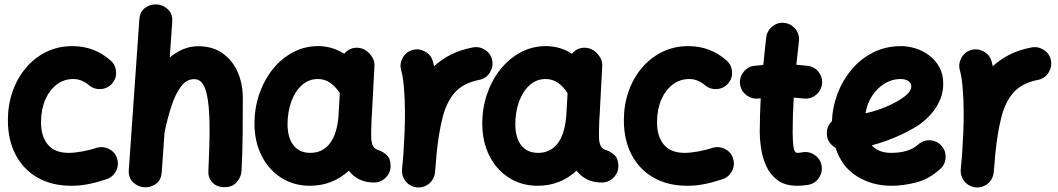

<svg xmlns="http://www.w3.org/2000/svg" viewBox="-20 -771 4772 866"><path d="M485.8 -394.5Q466.3 -371.6 435.3 -369.4Q404.3 -367.2 381.3 -386.7Q348.6 -414.6 310.5 -414.6Q268.1 -414.6 235.4 -389.4Q202.6 -364.3 183.8 -320.3Q165 -276.4 165 -219.7Q165 -154.8 196.3 -118.2Q227.5 -81.5 289.6 -81.5Q316.9 -81.5 352.3 -88.1Q387.7 -94.7 417 -104.5Q446.3 -112.8 473.6 -97.9Q501 -83 508.8 -53.7Q517.1 -23.9 502.2 2.7Q487.3 29.3 458 38.1Q413.6 52.7 376.5 59.8Q339.4 66.9 302.2 66.9Q213.4 66.9 149.2 30Q85 -6.8 50.3 -73.5Q15.6 -140.1 15.6 -228.5Q15.6 -298.8 37.1 -359.4Q58.6 -419.9 97.7 -465.8Q136.7 -511.7 189.9 -537.4Q243.2 -563 306.2 -563Q405.3 -563 478 -499Q501 -479.5 503.4 -448.5Q505.9 -417.5 485.8 -394.5Z M628.9 73.7Q601.6 71.3 580.1 51Q558.6 30.8 561 -5.4L608.4 -682.1Q610.8 -719.2 635.5 -736.3Q660.2 -753.4 688.5 -751Q715.8 -749 737.5 -728.8Q759.3 -708.5 756.8 -671.4L745.6 -511.7Q773.4 -535.2 805.7 -548.8Q837.9 -562.5 875 -562.5Q938.5 -562.5 983.2 -531.2Q1027.8 -500 1051.5 -447Q1075.2 -394 1075.2 -328.1Q1075.2 -249.5 1074.5 -165.8Q1073.7 -82 1069.3 0.5Q1067.4 27.8 1047.9 50.5Q1028.3 73.2 993.2 73.2Q956.5 73.2 937.3 51.3Q918 29.3 919.9 1Q922.4 -53.2 923.8 -100.6Q925.3 -147.9 925.3 -189.9Q925.3 -299.3 909.9 -356.7Q894.5 -414.1 856 -414.1Q821.3 -414.1 796.4 -380.9Q771.5 -347.7 753.9 -294.4Q736.3 -241.2 723.6 -180.7Q723.1 -177.7 722.2 -174.8L709.5 5.4Q707 42.5 681.9 59.3Q656.7 76.2 628.9 73.7Z M1667 52.2Q1629.4 52.2 1601.1 38.3Q1572.8 24.4 1553.2 -1Q1479 66.9 1377.9 66.9Q1305.2 66.9 1248.8 31Q1192.4 -4.9 1160.4 -67.6Q1128.4 -130.4 1127.9 -210.9Q1127.4 -281.7 1148.9 -345.2Q1170.4 -408.7 1209.5 -457.8Q1248.5 -506.8 1301 -534.9Q1353.5 -563 1415 -563Q1479 -563 1532.7 -528.3Q1543.5 -543 1561 -550.3Q1578.6 -557.6 1598.6 -555.2Q1628.9 -550.8 1649.9 -525.9Q1670.9 -501 1668.9 -471.7L1656.7 -243.2Q1656.2 -235.8 1655.8 -228.5Q1654.8 -207.5 1654.3 -181.9Q1653.8 -156.2 1654.8 -143.6Q1655.8 -125.5 1662.6 -111.8Q1669.4 -98.1 1691.4 -92.3Q1709 -85.9 1725.3 -70.3Q1741.7 -54.7 1741.7 -22Q1741.7 8.3 1719.7 30.3Q1697.8 52.2 1667 52.2ZM1379.9 -81.5Q1434.1 -81.5 1467 -123Q1500 -164.6 1506.8 -248.5Q1506.8 -254.9 1507.3 -260.3Q1507.3 -263.2 1507.8 -266.1L1512.7 -350.6Q1493.7 -380.9 1469 -397.7Q1444.3 -414.6 1413.6 -414.6Q1372.1 -414.6 1341.1 -386.5Q1310.1 -358.4 1293.5 -311.8Q1276.9 -265.1 1276.9 -209Q1277.8 -147.9 1304.4 -114.7Q1331.1 -81.5 1379.9 -81.5Z M1860.4 74.2Q1850.6 73.2 1841.8 69.8Q1812 58.6 1799.3 29.3Q1791.5 11.7 1793.5 -7.3Q1793.9 -10.7 1793.9 -14.6Q1795.4 -28.8 1796.6 -43.7Q1797.9 -58.6 1799.3 -73.2Q1802.2 -116.2 1804.4 -164.6Q1806.6 -212.9 1806.6 -259.8Q1806.6 -320.8 1802 -374.5Q1797.4 -428.2 1789.6 -453.1Q1781.2 -481.9 1796.1 -509.5Q1811 -537.1 1839.8 -545.4Q1868.7 -553.7 1896.2 -539.1Q1923.8 -524.4 1932.1 -495.6Q1935.5 -484.4 1938 -472.2Q1970.2 -502.4 2013.2 -524.4Q2056.2 -546.4 2112.8 -557.1Q2142.6 -562.5 2168.7 -545.4Q2194.8 -528.3 2200.2 -498Q2205.6 -468.3 2188.5 -442.1Q2171.4 -416 2141.1 -410.6Q2070.8 -397 2032.7 -355Q1994.6 -313 1976.6 -242.4Q1958.5 -171.9 1948.7 -72.3Q1945.8 -29.3 1941.9 7.3Q1940.9 17.1 1937.5 25.9Q1926.3 55.7 1897 68.4Q1879.4 76.2 1860.4 74.2Z M2694.3 52.2Q2656.7 52.2 2628.4 38.3Q2600.1 24.4 2580.6 -1Q2506.3 66.9 2405.3 66.9Q2332.5 66.9 2276.1 31Q2219.7 -4.9 2187.7 -67.6Q2155.8 -130.4 2155.3 -210.9Q2154.8 -281.7 2176.3 -345.2Q2197.8 -408.7 2236.8 -457.8Q2275.9 -506.8 2328.4 -534.9Q2380.9 -563 2442.4 -563Q2506.3 -563 2560.1 -528.3Q2570.8 -543 2588.4 -550.3Q2606 -557.6 2626 -555.2Q2656.2 -550.8 2677.2 -525.9Q2698.2 -501 2696.3 -471.7L2684.1 -243.2Q2683.6 -235.8 2683.1 -228.5Q2682.1 -207.5 2681.6 -181.9Q2681.2 -156.2 2682.1 -143.6Q2683.1 -125.5 2689.9 -111.8Q2696.8 -98.1 2718.8 -92.3Q2736.3 -85.9 2752.7 -70.3Q2769 -54.7 2769 -22Q2769 8.3 2747.1 30.3Q2725.1 52.2 2694.3 52.2ZM2407.2 -81.5Q2461.4 -81.5 2494.4 -123Q2527.3 -164.6 2534.2 -248.5Q2534.2 -254.9 2534.7 -260.3Q2534.7 -263.2 2535.2 -266.1L2540 -350.6Q2521 -380.9 2496.3 -397.7Q2471.7 -414.6 2440.9 -414.6Q2399.4 -414.6 2368.4 -386.5Q2337.4 -358.4 2320.8 -311.8Q2304.2 -265.1 2304.2 -209Q2305.2 -147.9 2331.8 -114.7Q2358.4 -81.5 2407.2 -81.5Z M3264.2 -394.5Q3244.6 -371.6 3213.6 -369.4Q3182.6 -367.2 3159.7 -386.7Q3127 -414.6 3088.9 -414.6Q3046.4 -414.6 3013.7 -389.4Q2981 -364.3 2962.2 -320.3Q2943.4 -276.4 2943.4 -219.7Q2943.4 -154.8 2974.6 -118.2Q3005.9 -81.5 3067.9 -81.5Q3095.2 -81.5 3130.6 -88.1Q3166 -94.7 3195.3 -104.5Q3224.6 -112.8 3252 -97.9Q3279.3 -83 3287.1 -53.7Q3295.4 -23.9 3280.5 2.7Q3265.6 29.3 3236.3 38.1Q3191.9 52.7 3154.8 59.8Q3117.7 66.9 3080.6 66.9Q2991.7 66.9 2927.5 30Q2863.3 -6.8 2828.6 -73.5Q2793.9 -140.1 2793.9 -228.5Q2793.9 -298.8 2815.4 -359.4Q2836.9 -419.9 2876 -465.8Q2915 -511.7 2968.3 -537.4Q3021.5 -563 3084.5 -563Q3183.6 -563 3256.3 -499Q3279.3 -479.5 3281.7 -448.5Q3284.2 -417.5 3264.2 -394.5Z M3687.5 -391.1Q3683.6 -360.8 3659.2 -342Q3634.8 -323.2 3604.5 -326.7Q3583 -329.1 3560.1 -330.6Q3557.6 -291.5 3556.4 -252.2Q3555.2 -212.9 3555.2 -173.3Q3555.2 -137.7 3558.8 -109.6Q3562.5 -81.5 3576.2 -81.5Q3585.4 -81.5 3599.1 -84Q3629.4 -89.4 3654.8 -71.8Q3680.2 -54.2 3685.5 -24.4Q3690.9 5.4 3673.6 31.2Q3656.2 57.1 3626 62.5Q3612.8 64.9 3600.3 65.9Q3587.9 66.9 3576.2 66.9Q3520.5 66.9 3486.6 41.3Q3452.6 15.6 3435.5 -23.2Q3418.5 -62 3412.6 -102.8Q3406.7 -143.6 3406.7 -173.3Q3406.7 -212.4 3408 -251Q3409.2 -289.6 3411.1 -327.6Q3406.2 -327.1 3400.9 -326.7Q3370.6 -323.2 3346.2 -342.3Q3321.8 -361.3 3317.9 -391.1Q3314.5 -421.4 3333.5 -446Q3352.5 -470.7 3382.3 -474.1Q3402.3 -476.6 3422.9 -478Q3425.8 -509.3 3429.2 -540.5Q3432.6 -571.8 3436 -602.5Q3439.9 -632.8 3464.1 -652.1Q3488.3 -671.4 3518.6 -667.5Q3548.8 -664.1 3568.1 -639.6Q3587.4 -615.2 3583.5 -585Q3580.6 -558.1 3577.6 -531.7Q3574.7 -505.4 3571.8 -479Q3598.6 -477.1 3623.5 -474.1Q3653.8 -470.2 3672.6 -445.8Q3691.4 -421.4 3687.5 -391.1Z M4220.7 -8.8Q4170.4 37.1 4112.3 52Q4054.2 66.9 3999.5 66.9Q3915 66.9 3846.2 24.9Q3777.3 -17.1 3748.5 -104.5Q3732.4 -113.3 3721.4 -129.2Q3710.4 -145 3709.5 -165Q3707 -199.7 3732.4 -224.1Q3734.4 -285.6 3756.6 -345.9Q3778.8 -406.2 3819.3 -455.3Q3859.9 -504.4 3917 -533.7Q3974.1 -563 4044.9 -563Q4076.2 -563 4109.4 -552.7Q4142.6 -542.5 4170.9 -521.2Q4199.2 -500 4216.8 -468.3Q4234.4 -436.5 4234.4 -393.1Q4234.4 -355 4220.9 -323Q4207.5 -291 4187.7 -266.6Q4168 -242.2 4147.9 -225.6Q4127.9 -209 4114.3 -200.7Q4065.9 -171.9 4015.4 -150.6Q3964.8 -129.4 3912.1 -115.7Q3941.9 -81.5 3999.5 -81.5Q4079.6 -81.5 4121.1 -119.1Q4144 -139.6 4174.8 -138.2Q4205.6 -136.7 4226.1 -113.8Q4246.6 -91.3 4245.1 -60.3Q4243.7 -29.3 4220.7 -8.8ZM4040.5 -414.6Q4004.4 -414.6 3971.2 -394.8Q3938 -375 3914.6 -340.1Q3891.1 -305.2 3883.8 -259.8Q3968.3 -279.3 4032.7 -317.4Q4065.9 -337.4 4078.1 -352.8Q4090.3 -368.2 4090.3 -380.9Q4090.3 -396.5 4076.9 -405.5Q4063.5 -414.6 4040.5 -414.6Z M4380.4 74.2Q4370.6 73.2 4361.8 69.8Q4332 58.6 4319.3 29.3Q4311.5 11.7 4313.5 -7.3Q4314 -10.7 4314 -14.6Q4315.4 -28.8 4316.7 -43.7Q4317.9 -58.6 4319.3 -73.2Q4322.3 -116.2 4324.5 -164.6Q4326.7 -212.9 4326.7 -259.8Q4326.7 -320.8 4322 -374.5Q4317.4 -428.2 4309.6 -453.1Q4301.3 -481.9 4316.2 -509.5Q4331.1 -537.1 4359.9 -545.4Q4388.7 -553.7 4416.3 -539.1Q4443.8 -524.4 4452.1 -495.6Q4455.6 -484.4 4458 -472.2Q4490.2 -502.4 4533.2 -524.4Q4576.2 -546.4 4632.8 -557.1Q4662.6 -562.5 4688.7 -545.4Q4714.8 -528.3 4720.2 -498Q4725.6 -468.3 4708.5 -442.1Q4691.4 -416 4661.1 -410.6Q4590.8 -397 4552.7 -355Q4514.6 -313 4496.6 -242.4Q4478.5 -171.9 4468.8 -72.3Q4465.8 -29.3 4461.9 7.3Q4460.9 17.1 4457.5 25.9Q4446.3 55.7 4417 68.4Q4399.4 76.2 4380.4 74.2Z"/></svg>

Font: Mikhak ExtraBold
Style: Regular
Weight: 800
Designer: Amin Abedi
Version: Version 3.3